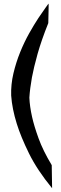

<svg xmlns="http://www.w3.org/2000/svg" viewBox="-20 -878 330 1031"><path d="M259.8 132.8Q179.7 35.2 135.7 -54.2Q91.8 -143.6 70.3 -212.9Q44.9 -293.9 40 -365.2Q38.1 -424.8 52.2 -484.4Q66.4 -543.9 88.4 -598.1Q110.4 -652.3 136.7 -699.2Q163.1 -746.1 186 -780.8Q209 -815.4 224.1 -835.9Q239.3 -856.4 240.2 -858.4Q241.2 -858.4 241.2 -847.7Q241.2 -837.9 240.7 -816.9Q240.2 -795.9 239.3 -753.9Q202.1 -661.1 181.6 -587.9Q161.1 -514.6 151.4 -461.9Q140.6 -401.4 137.7 -353.5Q139.6 -306.6 152.3 -250Q163.1 -201.2 187 -135.3Q210.9 -69.3 257.8 8.8L259.8 132.8Z"/></svg>

Font: Irish Grover
Style: Regular
Weight: 400
Designer: Squid
Foundry: Font Diner, Inc DBA Sideshow
Version: Version 1.001